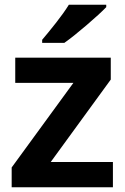

<svg xmlns="http://www.w3.org/2000/svg" viewBox="-20 -786 525 806"><path d="M454 0H29V-83L288 -438H44V-544H445V-452L193 -106H454ZM426 -766H269Q248 -732 214.5 -689.5Q181 -647 157 -619V-606H250Q287 -632 343 -680Q399 -728 426 -756Z"/></svg>

Font: Noto Sans UI
Style: Bold
Weight: 700
Designer: Monotype Design Team
Foundry: Monotype Imaging Inc.
Version: Version 1.901